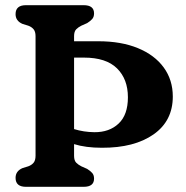

<svg xmlns="http://www.w3.org/2000/svg" viewBox="-20 -720 718 740"><path d="M265.5 -119.5Q265.5 -101.5 273.5 -93.2Q281.5 -85 293.5 -79L316 -69Q328 -61.5 335.2 -53.5Q342.5 -45.5 342.5 -31.5Q342.5 0 302.5 0H80Q40 0 40 -34.5Q40 -60.5 66.5 -72L89 -79Q101.5 -83.5 109.2 -92.5Q117 -101.5 117 -120V-580.5Q117 -598.5 109.2 -607.5Q101.5 -616.5 89 -621L66.5 -628Q40 -639.5 40 -665.5Q40 -700 80 -700H302.5Q342.5 -700 342.5 -668.5Q342.5 -654.5 335.2 -646.5Q328 -638.5 316 -631L293.5 -621Q281.5 -615 273.5 -606.8Q265.5 -598.5 265.5 -580.5V-561H359Q447 -561 511.5 -534.5Q576 -508 611 -460Q646 -412 646 -348Q646 -254 571.8 -202Q497.5 -150 372.5 -150.5Q310.5 -150.5 265.5 -164.5ZM343.5 -210.5Q401.5 -210 437.2 -243.8Q473 -277.5 473 -345Q473 -415 431 -456.5Q389 -498 303.5 -498H265.5V-222.5Q302.5 -211 343.5 -210.5Z"/></svg>

Font: Fraunces 72pt S100 SemiBold
Style: Regular
Weight: 600
Version: Version 1.000; ttfautohint (v1.8.3)